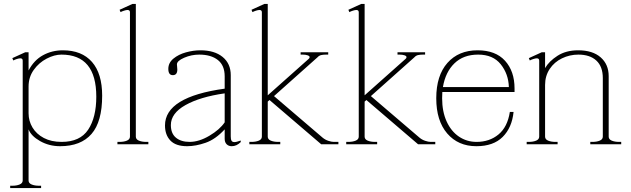

<svg xmlns="http://www.w3.org/2000/svg" viewBox="-20 -737 3224 981"><path d="M32 212H43Q65 212 80.5 205.5Q96 199 96 185V-427Q96 -439 84 -439Q77 -439 66 -435.5Q55 -432 48 -428L43 -440L109 -470H126V-377Q154 -430 200 -455Q246 -480 301 -480Q398 -480 450 -420.5Q502 -361 502 -248Q502 -115 447.5 -52.5Q393 10 287 10Q231 10 185 -16Q139 -42 126 -76V185Q126 199 141.5 205.5Q157 212 179 212H190V224H32ZM472 -243Q472 -458 294 -458Q258 -458 218.5 -437.5Q179 -417 152.5 -380Q126 -343 126 -295V-158Q126 -119 146 -85.5Q166 -52 204 -32Q242 -12 295 -12Q389 -12 430.5 -74.5Q472 -137 472 -243Z M580 -12H591Q613 -12 628.5 -18.5Q644 -25 644 -39V-674Q644 -686 632 -686Q625 -686 614 -682.5Q603 -679 596 -675L591 -687L657 -717H674V-39Q674 -25 689.5 -18.5Q705 -12 727 -12H738V0H580Z M823 -96Q823 -242 1128 -284V-347Q1128 -403 1093 -430.5Q1058 -458 998 -458Q958 -458 921 -442Q884 -426 884 -408Q884 -403 885 -395.5Q886 -388 886 -382Q886 -353 863 -353Q840 -353 840 -385Q840 -416 866 -437.5Q892 -459 930 -469.5Q968 -480 1004 -480Q1076 -480 1117.5 -446Q1159 -412 1159 -353V-40Q1159 -25 1163 -18Q1167 -11 1178 -11Q1188 -11 1210 -19V-11Q1189 10 1164 10Q1148 10 1138 0Q1128 -10 1128 -28V-76Q1081 -25 1030.5 -7.5Q980 10 936 10Q878 10 850.5 -19Q823 -48 823 -96ZM1128 -112V-260Q1002 -242 927.5 -200Q853 -158 853 -98Q853 -55 879 -33.5Q905 -12 949 -12Q997 -12 1050 -43.5Q1103 -75 1128 -112Z M1709 -12V0H1621L1357 -226L1348 -218V-39Q1348 -25 1363.5 -18.5Q1379 -12 1401 -12H1412V0H1254V-12H1265Q1287 -12 1302.5 -18.5Q1318 -25 1318 -39V-674Q1318 -686 1306 -686Q1299 -686 1288 -682.5Q1277 -679 1270 -675L1265 -687L1331 -717H1348V-250L1557 -436Q1562 -440 1562 -445Q1562 -451 1551.5 -454.5Q1541 -458 1527 -458H1516V-470H1657V-458H1646Q1631 -458 1620.5 -455.5Q1610 -453 1602 -444L1380 -246L1628 -34Q1641 -23 1657.5 -17.5Q1674 -12 1685 -12Z M2204 -12V0H2116L1852 -226L1843 -218V-39Q1843 -25 1858.5 -18.5Q1874 -12 1896 -12H1907V0H1749V-12H1760Q1782 -12 1797.5 -18.5Q1813 -25 1813 -39V-674Q1813 -686 1801 -686Q1794 -686 1783 -682.5Q1772 -679 1765 -675L1760 -687L1826 -717H1843V-250L2052 -436Q2057 -440 2057 -445Q2057 -451 2046.5 -454.5Q2036 -458 2022 -458H2011V-470H2152V-458H2141Q2126 -458 2115.5 -455.5Q2105 -453 2097 -444L1875 -246L2123 -34Q2136 -23 2152.5 -17.5Q2169 -12 2180 -12Z M2240 -267Q2239 -257 2239 -235Q2239 -167 2262 -116.5Q2285 -66 2325 -39Q2365 -12 2415 -12Q2481 -12 2527 -50Q2573 -88 2585 -165H2604Q2596 -85 2548.5 -37.5Q2501 10 2414 10Q2321 10 2265 -55Q2209 -120 2209 -235Q2209 -351 2266 -415.5Q2323 -480 2420 -480Q2512 -480 2560.5 -426.5Q2609 -373 2609 -285V-267ZM2243 -292H2580Q2578 -359 2538.5 -408.5Q2499 -458 2423 -458Q2348 -458 2302 -413.5Q2256 -369 2243 -292Z M3154 -12V0H2996V-12H3007Q3029 -12 3044.5 -18.5Q3060 -25 3060 -39V-338Q3060 -397 3027 -427.5Q2994 -458 2935 -458Q2891 -458 2851.5 -439Q2812 -420 2788.5 -384.5Q2765 -349 2765 -303V-39Q2765 -25 2780.5 -18.5Q2796 -12 2818 -12H2829V0H2671V-12H2682Q2704 -12 2719.5 -18.5Q2735 -25 2735 -39V-427Q2735 -439 2723 -439Q2716 -439 2705 -435.5Q2694 -432 2687 -428L2682 -440L2748 -470H2765V-389Q2785 -424 2828.5 -452Q2872 -480 2934 -480Q3008 -480 3049 -444Q3090 -408 3090 -348V-39Q3090 -25 3105.5 -18.5Q3121 -12 3143 -12Z"/></svg>

Font: Taviraj Thin
Style: Regular
Weight: 100
Designer: Katatrad Team
Foundry: CadsonDemak
Version: Version 1.030